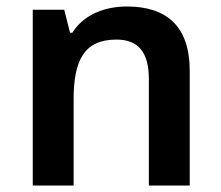

<svg xmlns="http://www.w3.org/2000/svg" viewBox="-20 -572 682 592"><path d="M371 -552C303 -552 238 -527 203 -471H196L178 -542H81V0H207V-265C207 -384 238 -450 339 -450C408 -450 439 -409 439 -328V0H565V-353C565 -493 492 -552 371 -552Z"/></svg>

Font: Noto Sans Ol Chiki SemiBold
Style: Regular
Weight: 600
Designer: Monotype Design Team, Lewis McGuffie
Foundry: Monotype Imaging Inc.
Version: Version 2.003